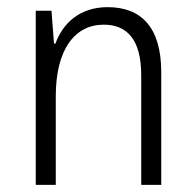

<svg xmlns="http://www.w3.org/2000/svg" viewBox="-20 -517 547 537"><path d="M80 0H136V-248C136 -380 190 -448 270 -448C335 -448 375 -407 375 -306V0H431V-315C431 -443 373 -497 281 -497C204 -497 156 -453 135 -395H131L124 -487H80Z"/></svg>

Font: Noto Sans Armenian SemiCondensed Light
Style: Regular
Weight: 300
Width: 4
Designer: Monotype Design Team
Foundry: Monotype Imaging Inc.
Version: Version 2.008